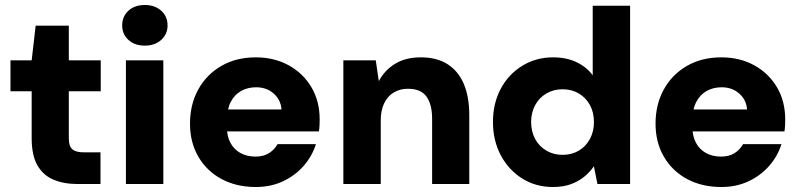

<svg xmlns="http://www.w3.org/2000/svg" viewBox="-20 -738 3206 770"><path d="M291 0Q236 0 194.5 -17.5Q153 -35 130 -75Q107 -115 107 -184V-372H22V-496H107L123 -635H256V-496H384V-372H256V-182Q256 -152 270 -139.5Q284 -127 317 -127H383V0Z M485 0V-496H635V0ZM561 -555Q520 -555 495 -578Q470 -601 470 -636Q470 -672 495 -695Q520 -718 561 -718Q601 -718 626.5 -695Q652 -672 652 -636Q652 -601 626.5 -578Q601 -555 561 -555Z M1006 12Q928 12 868.5 -20Q809 -52 775.5 -109.5Q742 -167 742 -242Q742 -319 775 -379Q808 -439 867.5 -473.5Q927 -508 1006 -508Q1080 -508 1138 -476Q1196 -444 1229 -388Q1262 -332 1262 -259Q1262 -249 1261.5 -236.5Q1261 -224 1259 -211H849V-299H1109Q1106 -338 1077.5 -363Q1049 -388 1007 -388Q974 -388 947.5 -373.5Q921 -359 905.5 -329.5Q890 -300 890 -255V-226Q890 -192 904 -165.5Q918 -139 944 -124.5Q970 -110 1005 -110Q1037 -110 1059 -124Q1081 -138 1093 -160H1247Q1232 -112 1198 -73Q1164 -34 1115 -11Q1066 12 1006 12Z M1357 0V-496H1487L1499 -414H1500Q1523 -457 1565 -482.5Q1607 -508 1668 -508Q1732 -508 1775 -480.5Q1818 -453 1840 -401.5Q1862 -350 1862 -275V0H1713V-261Q1713 -319 1690.5 -350.5Q1668 -382 1616 -382Q1584 -382 1559 -367Q1534 -352 1520.5 -323.5Q1507 -295 1507 -255V0Z M2197 12Q2129 12 2074.5 -22Q2020 -56 1988.5 -115Q1957 -174 1957 -249Q1957 -324 1988.5 -382.5Q2020 -441 2075 -474.5Q2130 -508 2198 -508Q2252 -508 2292.5 -488.5Q2333 -469 2357 -436V-715H2507V0H2376L2362 -70H2361Q2345 -47 2322 -28.5Q2299 -10 2268.5 1Q2238 12 2197 12ZM2236 -117Q2273 -117 2301.5 -134Q2330 -151 2346 -181Q2362 -211 2362 -248Q2362 -287 2346 -316.5Q2330 -346 2301.5 -363Q2273 -380 2236 -380Q2200 -380 2171 -363Q2142 -346 2126 -316Q2110 -286 2110 -249Q2110 -211 2126 -181Q2142 -151 2171 -134Q2200 -117 2236 -117Z M2873 12Q2795 12 2735.5 -20Q2676 -52 2642.5 -109.5Q2609 -167 2609 -242Q2609 -319 2642 -379Q2675 -439 2734.5 -473.5Q2794 -508 2873 -508Q2947 -508 3005 -476Q3063 -444 3096 -388Q3129 -332 3129 -259Q3129 -249 3128.5 -236.5Q3128 -224 3126 -211H2716V-299H2976Q2973 -338 2944.5 -363Q2916 -388 2874 -388Q2841 -388 2814.5 -373.5Q2788 -359 2772.5 -329.5Q2757 -300 2757 -255V-226Q2757 -192 2771 -165.5Q2785 -139 2811 -124.5Q2837 -110 2872 -110Q2904 -110 2926 -124Q2948 -138 2960 -160H3114Q3099 -112 3065 -73Q3031 -34 2982 -11Q2933 12 2873 12Z"/></svg>

Font: DM Sans 28pt Black
Style: Regular
Weight: 900
Version: Version 4.004;gftools[0.9.30]